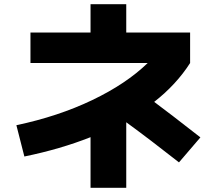

<svg xmlns="http://www.w3.org/2000/svg" viewBox="-20 -827 1040 914"><path d="M125 -672H411V-807H581V-672H885V-527Q819 -424 714 -342Q783 -291 934 -173L832 -54Q696 -161 581 -245V67H411V-174Q267 -117 96 -82L58 -231Q257 -273 419 -350.5Q581 -428 683 -527H125Z"/></svg>

Font: Mplus 1p ExtraBold
Style: Regular
Weight: 800
Version: Version 1.061